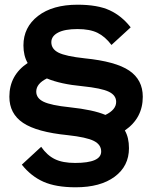

<svg xmlns="http://www.w3.org/2000/svg" viewBox="-20 -690 649 820"><path d="M311 -669.9Q397 -669.9 448.5 -646Q500 -622.1 538.1 -573.2L456.1 -498Q429.2 -533.7 396.5 -549.8Q363.8 -565.9 311 -565.9Q256.8 -565.9 228 -550.8Q199.2 -535.6 199.2 -509.8Q199.2 -480.5 230 -465.1Q260.7 -449.7 341.8 -440.9Q474.1 -427.7 532 -388.4Q589.8 -349.1 589.8 -276.9Q589.8 -185.5 513.2 -132.8Q530.8 -102.5 530.8 -57.1Q530.8 19.5 469.7 64.7Q408.7 109.9 303.2 109.9Q218.8 109.9 165.5 86.2Q112.3 62.5 73.2 13.2L155.8 -63Q181.2 -26.4 214.4 -10.3Q247.6 5.9 300.8 5.9Q412.1 5.9 412.1 -43Q412.1 -72.3 380.9 -88.1Q349.6 -104 269 -112.8Q136.7 -126 78.4 -165.3Q20 -204.6 20 -276.9Q20 -368.7 98.1 -420.9Q80.1 -452.1 80.1 -496.1Q80.1 -573.7 142.3 -621.8Q204.6 -669.9 311 -669.9ZM134.8 -298.8Q134.8 -270.5 166.3 -255.4Q197.8 -240.2 277.8 -231.9Q378.4 -221.2 430.2 -199.2Q476.1 -221.2 476.1 -254.9Q476.1 -283.2 444.6 -298.3Q413.1 -313.5 332 -321.8Q238.3 -330.6 180.2 -355Q134.8 -332.5 134.8 -298.8Z"/></svg>

Font: Human Sans
Style: Bold
Weight: 700
Designer: Tim Radville
Foundry: Continuum
Version: Version 1.000;FEAKit 1.0